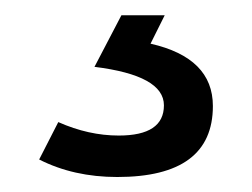

<svg xmlns="http://www.w3.org/2000/svg" viewBox="-20 -19 330 251"><path d="M133.3 212.4Q76.2 212.4 31.2 189.5L56.2 140.6Q95.7 158.2 135.3 158.2Q194.3 158.2 194.3 118.7Q194.3 79.6 103.5 68.4L138.7 1H195.3L176.8 38.1Q258.3 56.6 258.3 119.6Q258.3 212.4 133.3 212.4Z"/></svg>

Font: Cadman
Style: Regular
Weight: 400
Designer: Paul James MIller
Foundry: High-Logic / Made with FontCreator
Version: Version 2.114;March 28, 2021;FontCreator 13.0.0.2683 64-bit